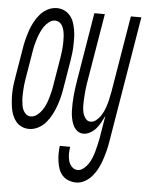

<svg xmlns="http://www.w3.org/2000/svg" viewBox="-72 -571 640 838"><g transform="rotate(5 247.5 -152.5)"><path d="M68 8Q50 8 35 1Q20 -6 10 -18.5Q0 -31 -6 -46.5Q-12 -62 -14.5 -79Q-17 -96 -18 -113Q-19 -130 -18.5 -147.5Q-18 -165 -15.5 -182.5Q-13 -200 -10 -218L10 -338Q13 -358 18 -378Q23 -398 29.5 -417.5Q36 -437 46 -456Q56 -475 70 -491.5Q84 -508 103.5 -518Q123 -528 143 -528Q161 -528 176 -521Q191 -514 201.5 -501.5Q212 -489 217.5 -473.5Q223 -458 226 -441Q229 -424 229.5 -407Q230 -390 229.5 -372.5Q229 -355 227 -337.5Q225 -320 222 -302L202 -182Q199 -162 194 -142Q189 -122 182 -102.5Q175 -83 165 -64Q155 -45 141 -28.5Q127 -12 107.5 -2Q88 8 68 8ZM70 -47Q85 -47 98 -57Q111 -67 119.5 -79.5Q128 -92 134 -106Q140 -120 144 -134Q148 -148 151.5 -162.5Q155 -177 157 -191L177 -311Q179 -323 180.5 -335Q182 -347 183 -358.5Q184 -370 184 -382Q184 -394 183.5 -405Q183 -416 181 -427Q179 -438 174.5 -448.5Q170 -459 161 -466Q152 -473 140 -473Q126 -473 113.5 -463Q101 -453 92.5 -440.5Q84 -428 78 -414Q72 -400 67.5 -386Q63 -372 59.5 -357.5Q56 -343 54 -329L34 -209Q32 -197 30.5 -185Q29 -173 28.5 -161.5Q28 -150 27.5 -138Q27 -126 28 -115Q29 -104 30.5 -93Q32 -82 37 -71.5Q42 -61 50.5 -54Q59 -47 70 -47ZM293 223Q276 223 260 217Q244 211 233 199Q222 187 216.5 171.5Q211 156 208.5 139Q206 122 206 105Q206 88 208 70H254Q251 86 251 101.5Q251 117 255 131.5Q259 146 269.5 157Q280 168 295 168Q309 168 321.5 157.5Q334 147 342 134.5Q350 122 355.5 108Q361 94 365 80Q369 66 372 52Q375 38 378 24L395 -78Q388 -63 380 -48.5Q372 -34 361.5 -21.5Q351 -9 336 -0.5Q321 8 306 8Q290 8 278 -2Q266 -12 260 -26Q254 -40 251 -55.5Q248 -71 247.5 -87Q247 -103 247.5 -119.5Q248 -136 249.5 -152Q251 -168 253 -184.5Q255 -201 258 -218L308 -520H354L302 -209Q300 -197 299 -185.5Q298 -174 297 -162.5Q296 -151 295.5 -139.5Q295 -128 295 -116.5Q295 -105 296.5 -94Q298 -83 302 -73Q306 -63 313.5 -55Q321 -47 333 -47Q345 -47 356 -55.5Q367 -64 374.5 -74.5Q382 -85 387.5 -97Q393 -109 397 -121Q401 -133 404 -145Q407 -157 409 -170L412 -184L468 -520H514L422 33Q419 52 414 72Q409 92 402.5 111.5Q396 131 387 149.5Q378 168 364 185Q350 202 331.5 212.5Q313 223 293 223Z"/></g></svg>

Font: Iosevka Curly Light
Style: Italic
Weight: 300
Italic angle: -9°
Monospace: yes
Designer: Belleve Invis
Foundry: Belleve Invis
Version: Version 22.1.2; ttfautohint (v1.8.4)